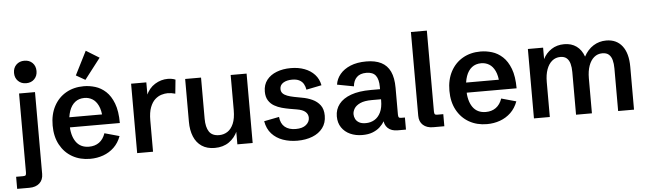

<svg xmlns="http://www.w3.org/2000/svg" viewBox="-56 -1034 4900 1453"><g transform="rotate(-5 2394.0 -308.0)"><path d="M21.5 190.4V98.6H74.2Q89.8 98.6 94.2 93.3Q98.6 87.9 98.6 71.3V-527.3H219.7V94.2Q219.7 139.2 191.4 164.8Q163.1 190.4 114.7 190.4ZM159.7 -600.1Q122.1 -600.1 98.1 -624Q74.2 -647.9 74.2 -685.5Q74.2 -723.6 98.1 -747.3Q122.1 -771 159.7 -771Q197.8 -771 221.4 -747.3Q245.1 -723.6 245.1 -685.5Q245.1 -647.9 221.4 -624Q197.8 -600.1 159.7 -600.1Z M592.8 12.2Q516.1 12.2 457 -21.5Q397.9 -55.2 364.3 -117.2Q330.6 -179.2 330.6 -263.7Q330.6 -348.1 363.8 -410.2Q397 -472.2 455.6 -505.9Q514.2 -539.6 590.8 -539.6Q633.8 -539.6 677.5 -526.4Q721.2 -513.2 757.6 -479.7Q793.9 -446.3 816.4 -387.5Q838.9 -328.6 838.9 -238.3H408.2V-314.9H731.4L712.9 -287.1Q710 -346.2 692.6 -382.1Q675.3 -418 648.2 -434.3Q621.1 -450.7 587.9 -450.7Q545.9 -450.7 517.1 -428Q488.3 -405.3 473.4 -363Q458.5 -320.8 458.5 -263.2Q458.5 -177.2 492.2 -128.7Q525.9 -80.1 591.8 -80.1Q636.7 -80.1 668.5 -103Q700.2 -126 715.8 -171.4L828.1 -140.1Q809.1 -88.9 773.9 -55.2Q738.8 -21.5 691.9 -4.6Q645 12.2 592.8 12.2ZM607.9 -586.4 538.6 -626 629.4 -805.7 729.5 -744.1Z M949.7 0V-527.3H1065.4V-411.1L1061 -425.8Q1085.4 -482.9 1131.3 -511.2Q1177.2 -539.6 1229 -539.6Q1243.7 -539.6 1258.5 -537.1Q1273.4 -534.7 1287.1 -528.8L1276.4 -422.9Q1246.6 -431.6 1218.3 -431.6Q1197.3 -431.6 1171.6 -424.1Q1146 -416.5 1123 -396Q1100.1 -375.5 1085.2 -337.2Q1070.3 -298.8 1070.3 -237.8V0Z M1538.6 12.2Q1480 12.2 1440.2 -14.4Q1400.4 -41 1380.4 -89.4Q1360.4 -137.7 1360.4 -201.7V-527.3H1481V-214.8Q1481 -150.9 1503.9 -116.2Q1526.9 -81.5 1580.1 -81.5Q1615.2 -81.5 1643.6 -99.9Q1671.9 -118.2 1689 -157.7Q1706.1 -197.3 1706.1 -261.2V-527.3H1827.1V0H1710.9V-124L1714.4 -102.1Q1691.9 -50.3 1647.2 -19Q1602.5 12.2 1538.6 12.2Z M2166 12.2Q2107.4 12.2 2056.9 -5.6Q2006.3 -23.4 1972.4 -60.8Q1938.5 -98.1 1928.2 -156.7L2043 -179.2Q2047.9 -127.9 2078.9 -102.5Q2109.9 -77.1 2161.6 -77.1Q2212.9 -77.1 2240 -99.6Q2267.1 -122.1 2267.1 -153.3Q2267.1 -180.7 2246.8 -198.7Q2226.6 -216.8 2182.1 -224.1L2127.9 -233.4Q2100.6 -238.3 2070.3 -246.3Q2040 -254.4 2013.2 -269.8Q1986.3 -285.2 1969.5 -311.8Q1952.6 -338.4 1952.6 -379.4Q1952.6 -431.6 1980.5 -467.3Q2008.3 -502.9 2055.9 -521.2Q2103.5 -539.6 2163.1 -539.6Q2221.2 -539.6 2267.3 -522.2Q2313.5 -504.9 2344 -471.7Q2374.5 -438.5 2383.8 -390.1L2267.6 -366.7Q2264.2 -390.1 2253.4 -409.4Q2242.7 -428.7 2221.4 -440.2Q2200.2 -451.7 2165.5 -451.7Q2125 -451.7 2098.6 -435.3Q2072.3 -418.9 2072.3 -388.7Q2072.3 -368.7 2084.2 -355.7Q2096.2 -342.8 2118.2 -334.5Q2140.1 -326.2 2169.9 -320.3L2228.5 -309.1Q2270 -302.2 2306.6 -285.4Q2343.3 -268.6 2366 -238.3Q2388.7 -208 2388.7 -158.7Q2388.7 -104 2359.9 -65.7Q2331.1 -27.3 2280.8 -7.6Q2230.5 12.2 2166 12.2Z M2660.2 12.2Q2608.9 12.2 2567.9 -6.3Q2526.9 -24.9 2502.9 -60.3Q2479 -95.7 2479 -145Q2479 -198.2 2510 -238Q2541 -277.8 2601.8 -299.8Q2662.6 -321.8 2752.4 -321.8H2831.5L2822.8 -310.1V-339.8Q2822.8 -396.5 2801.3 -425.3Q2779.8 -454.1 2730 -454.1Q2682.6 -454.1 2657.2 -429.2Q2631.8 -404.3 2627.9 -360.4L2501.5 -384.3Q2507.8 -427.7 2536.9 -462.9Q2565.9 -498 2616.2 -519Q2666.5 -540 2737.3 -540Q2804.7 -540 2850.1 -517.1Q2895.5 -494.1 2918.2 -446Q2940.9 -397.9 2940.9 -321.8V-119.1Q2940.9 -102.5 2945.6 -97.2Q2950.2 -91.8 2965.3 -91.8H2991.7V0H2928.7Q2880.9 0 2854 -25.6Q2827.1 -51.3 2827.1 -96.2V-126L2847.7 -120.1Q2840.8 -99.1 2827.6 -76.2Q2814.5 -53.2 2792.5 -33.2Q2770.5 -13.2 2738 -0.5Q2705.6 12.2 2660.2 12.2ZM2693.4 -75.2Q2730 -75.2 2759.5 -92.5Q2789.1 -109.9 2806.4 -145.8Q2823.7 -181.6 2823.7 -236.3V-245.1H2754.4Q2697.3 -245.1 2665 -230.2Q2632.8 -215.3 2619.6 -193.6Q2606.4 -171.9 2606.4 -150.4Q2606.4 -131.8 2615 -114.5Q2623.5 -97.2 2642.6 -86.2Q2661.6 -75.2 2693.4 -75.2Z M3198.2 0Q3149.9 0 3121.6 -25.6Q3093.3 -51.3 3093.3 -96.2V-732.4H3214.4V-119.1Q3214.4 -102.5 3219 -97.2Q3223.6 -91.8 3238.8 -91.8H3283.2V0Z M3606.9 12.2Q3530.3 12.2 3471.2 -21.5Q3412.1 -55.2 3378.4 -117.2Q3344.7 -179.2 3344.7 -263.7Q3344.7 -348.1 3377.9 -410.2Q3411.1 -472.2 3469.7 -505.9Q3528.3 -539.6 3605 -539.6Q3647.9 -539.6 3691.7 -526.4Q3735.4 -513.2 3771.7 -479.7Q3808.1 -446.3 3830.6 -387.5Q3853 -328.6 3853 -238.3H3422.4V-314.9H3745.6L3727.1 -287.1Q3724.1 -346.2 3706.8 -382.1Q3689.5 -418 3662.4 -434.3Q3635.3 -450.7 3602.1 -450.7Q3560.1 -450.7 3531.2 -428Q3502.4 -405.3 3487.5 -363Q3472.7 -320.8 3472.7 -263.2Q3472.7 -177.2 3506.3 -128.7Q3540 -80.1 3606 -80.1Q3650.9 -80.1 3682.6 -103Q3714.4 -126 3730 -171.4L3842.3 -140.1Q3823.2 -88.9 3788.1 -55.2Q3752.9 -21.5 3706.1 -4.6Q3659.2 12.2 3606.9 12.2Z M3963.9 0V-527.3H4079.6V-440.4Q4101.1 -484.4 4142.8 -512Q4184.6 -539.6 4240.7 -539.6Q4294.9 -539.6 4333.3 -512Q4371.6 -484.4 4390.1 -432.1Q4418 -484.4 4461.9 -512Q4505.9 -539.6 4559.6 -539.6Q4637.7 -539.6 4680.9 -483.9Q4724.1 -428.2 4724.1 -325.7V0H4603.5V-324.2Q4603.5 -359.9 4596.2 -387.2Q4588.9 -414.6 4571.3 -430.2Q4553.7 -445.8 4522 -445.8Q4485.8 -445.8 4459.5 -423.6Q4433.1 -401.4 4418.7 -361.1Q4404.3 -320.8 4404.3 -266.1V0H4283.7V-324.2Q4283.7 -359.9 4276.4 -387.2Q4269 -414.6 4251.5 -430.2Q4233.9 -445.8 4203.1 -445.8Q4167 -445.8 4140.4 -423.8Q4113.8 -401.9 4099.1 -361.6Q4084.5 -321.3 4084.5 -265.6V0Z"/></g></svg>

Font: Schibsted Grotesk SemiBold
Style: Regular
Weight: 600
Designer: Bakken & Baeck AS, Henrik Kongsvoll
Foundry: Schibsted ASA
Version: Version 1.100;gftools[0.9.25]